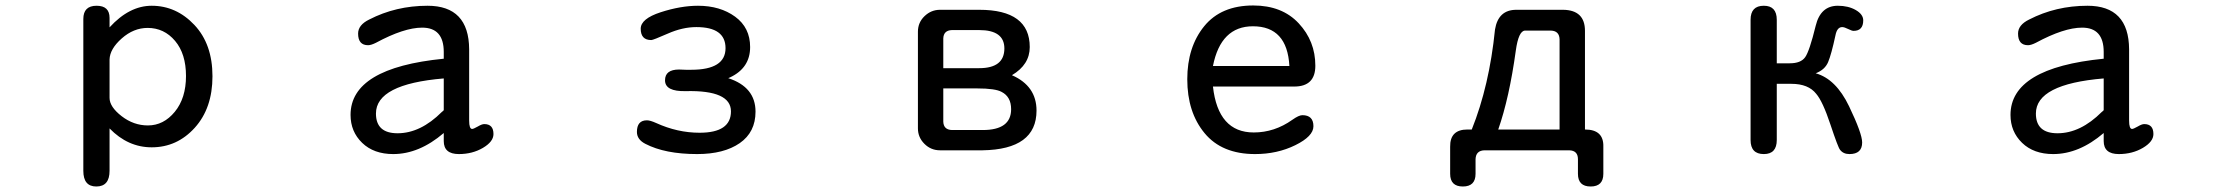

<svg xmlns="http://www.w3.org/2000/svg" viewBox="-20 -554 8040 694"><path d="M376 -455.1Q447.3 -533.2 528.3 -533.2Q617.2 -533.2 682.6 -463.9Q748 -394.5 748 -278.3Q748 -163.1 684.1 -92.3Q620.1 -21.5 528.3 -21.5Q442.4 -21.5 376 -89.8V63.5Q376 120.1 328.1 120.1Q281.2 120.1 281.2 63.5V-485.4Q281.2 -533.2 329.1 -533.2Q376 -533.2 376 -489.3ZM376 -200.2Q376 -168 419.4 -134.3Q462.9 -100.6 514.6 -100.6Q571.3 -100.6 611.8 -149.9Q652.3 -199.2 652.3 -279.3Q652.3 -359.4 612.8 -406.2Q573.2 -453.1 513.7 -453.1Q462.9 -453.1 419.9 -415Q377 -377 376 -338.9Z M1584 -73.2Q1495.1 2.9 1401.4 2.9Q1331.1 2.9 1289.1 -37.6Q1247.1 -78.1 1247.1 -138.7Q1247.1 -308.6 1584 -341.8V-366.2Q1584 -454.1 1505.9 -454.1Q1440.4 -454.1 1338.9 -399.4Q1321.3 -390.6 1310.5 -390.6Q1274.4 -390.6 1274.4 -432.6Q1274.4 -463.9 1314.5 -483.4Q1411.1 -533.2 1525.4 -533.2Q1674.8 -533.2 1675.8 -376V-118.2Q1675.8 -87.9 1686.5 -87.9Q1691.4 -87.9 1707 -96.7Q1721.7 -105.5 1730.5 -105.5Q1763.7 -105.5 1763.7 -69.3Q1763.7 -42 1725.6 -19.5Q1687.5 2.9 1638.7 2.9Q1584 2.9 1584 -43.9ZM1584 -270.5Q1338.9 -250 1338.9 -143.6Q1338.9 -72.3 1417 -72.3Q1500 -72.3 1577.1 -149.4Q1584 -154.3 1584 -156.2Z M2612.3 -271.5Q2710.9 -239.3 2710.9 -150.4Q2710.9 -76.2 2653.8 -36.6Q2596.7 2.9 2500 2.9Q2383.8 2.9 2312.5 -34.2Q2282.2 -49.8 2282.2 -77.1Q2282.2 -119.1 2318.4 -119.1Q2330.1 -119.1 2351.6 -109.4Q2428.7 -74.2 2508.8 -74.2Q2622.1 -74.2 2622.1 -151.4Q2622.1 -228.5 2459 -224.6Q2383.8 -222.7 2383.8 -263.7Q2383.8 -302.7 2434.6 -302.7L2459 -301.8H2478.5Q2602.5 -301.8 2602.5 -379.9Q2602.5 -456.1 2497.1 -456.1Q2447.3 -456.1 2394 -432.6Q2340.8 -409.2 2334 -409.2Q2295.9 -409.2 2295.9 -450.2Q2295.9 -486.3 2368.2 -509.8Q2440.4 -533.2 2502.9 -533.2Q2583 -533.2 2637.2 -493.7Q2691.4 -454.1 2691.4 -383.8Q2691.4 -308.6 2619.1 -274.4Z M3637.7 -282.2Q3726.6 -243.2 3726.6 -154.3Q3726.6 -13.7 3531.2 -10.7H3377.9Q3344.7 -10.7 3321.3 -34.2Q3297.9 -57.6 3297.9 -89.8V-439.5Q3297.9 -472.7 3321.8 -495.6Q3345.7 -518.6 3377.9 -518.6H3519.5Q3702.1 -518.6 3702.1 -383.8Q3702.1 -320.3 3637.7 -282.2ZM3389.6 -234.4V-114.3Q3390.6 -85 3420.9 -84H3532.2Q3634.8 -84 3634.8 -159.2Q3634.8 -204.1 3600.6 -221.7Q3578.1 -234.4 3511.7 -234.4ZM3389.6 -307.6H3519.5Q3610.4 -307.6 3610.4 -378.9Q3610.4 -445.3 3519.5 -445.3H3420.9Q3390.6 -444.3 3389.6 -415Z M4364.3 -241.2Q4382.8 -75.2 4511.7 -75.2Q4586.9 -75.2 4651.4 -121.1Q4674.8 -137.7 4687.5 -137.7Q4727.5 -137.7 4727.5 -97.7Q4727.5 -61.5 4662.1 -29.3Q4596.7 2.9 4516.6 2.9Q4396.5 2.9 4334 -72.8Q4271.5 -148.4 4271.5 -267.6Q4271.5 -383.8 4332.5 -459Q4393.6 -534.2 4509.8 -534.2Q4614.3 -534.2 4674.3 -469.7Q4734.4 -405.3 4734.4 -316.4Q4734.4 -241.2 4658.2 -241.2ZM4364.3 -315.4H4640.6Q4632.8 -459 4508.8 -459Q4392.6 -459 4364.3 -315.4Z M5299.8 -85.9Q5363.3 -244.1 5383.8 -447.3Q5395.5 -518.6 5460.9 -518.6H5629.9Q5709 -517.6 5709 -442.4V-85.9Q5777.3 -85.9 5775.4 -23.4V74.2Q5775.4 120.1 5729.5 120.1Q5683.6 120.1 5683.6 74.2V21.5Q5683.6 -9.8 5652.3 -10.7H5345.7Q5314.5 -9.8 5313.5 21.5V74.2Q5313.5 120.1 5267.6 120.1Q5221.7 120.1 5221.7 74.2V-23.4Q5220.7 -85.9 5284.2 -85.9ZM5617.2 -85.9V-412.1Q5616.2 -442.4 5585.9 -443.4H5492.2Q5468.8 -442.4 5459 -371.1Q5435.5 -200.2 5395.5 -85.9Z M6402.3 -325.2H6449.2Q6489.3 -325.2 6504.9 -347.2Q6520.5 -369.1 6543 -460.9Q6560.5 -533.2 6623 -533.2Q6661.1 -533.2 6688 -517.6Q6714.8 -502 6714.8 -480.5Q6714.8 -442.4 6679.7 -442.4Q6673.8 -442.4 6660.2 -449.2Q6646.5 -456.1 6638.7 -456.1Q6620.1 -456.1 6614.3 -425.8Q6599.6 -357.4 6587.9 -329.6Q6576.2 -301.8 6543 -289.1Q6616.2 -268.6 6663.6 -169.9Q6710.9 -71.3 6710.9 -39.1Q6710.9 2.9 6665 2.9Q6642.6 2.9 6630.9 -12.7Q6624 -20.5 6596.2 -104Q6568.4 -187.5 6544.9 -214.8Q6516.6 -251 6455.1 -251H6402.3V-47.9Q6402.3 2.9 6355.5 2.9Q6307.6 2.9 6307.6 -47.9V-482.4Q6307.6 -533.2 6355.5 -533.2Q6402.3 -533.2 6402.3 -482.4Z M7584 -73.2Q7495.1 2.9 7401.4 2.9Q7331.1 2.9 7289.1 -37.6Q7247.1 -78.1 7247.1 -138.7Q7247.1 -308.6 7584 -341.8V-366.2Q7584 -454.1 7505.9 -454.1Q7440.4 -454.1 7338.9 -399.4Q7321.3 -390.6 7310.5 -390.6Q7274.4 -390.6 7274.4 -432.6Q7274.4 -463.9 7314.5 -483.4Q7411.1 -533.2 7525.4 -533.2Q7674.8 -533.2 7675.8 -376V-118.2Q7675.8 -87.9 7686.5 -87.9Q7691.4 -87.9 7707 -96.7Q7721.7 -105.5 7730.5 -105.5Q7763.7 -105.5 7763.7 -69.3Q7763.7 -42 7725.6 -19.5Q7687.5 2.9 7638.7 2.9Q7584 2.9 7584 -43.9ZM7584 -270.5Q7338.9 -250 7338.9 -143.6Q7338.9 -72.3 7417 -72.3Q7500 -72.3 7577.1 -149.4Q7584 -154.3 7584 -156.2Z"/></svg>

Font: MotoyaLMaru
Style: W3 mono
Weight: 400
Version: Version 1.01